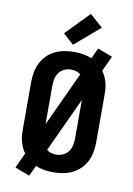

<svg xmlns="http://www.w3.org/2000/svg" viewBox="-109 -1058 819 1180"><g transform="rotate(10 300.0 -468.5)"><path d="M159 54 67 19 111 -76Q100 -91 92 -108.5Q84 -126 79 -144.5Q74 -163 72.5 -182.5Q71 -202 71 -221V-514Q71 -545 76.5 -575.5Q82 -606 95.5 -633.5Q109 -661 131 -683Q153 -705 180.5 -718.5Q208 -732 238.5 -737.5Q269 -743 300 -743Q328 -743 356 -738.5Q384 -734 410 -723L441 -789L533 -754L489 -659Q500 -644 508 -626.5Q516 -609 521 -590.5Q526 -572 527.5 -552.5Q529 -533 529 -514V-221Q529 -190 523.5 -159.5Q518 -129 504.5 -101.5Q491 -74 469 -52Q447 -30 419.5 -16.5Q392 -3 361.5 2.5Q331 8 300 8Q272 8 244 3.5Q216 -1 190 -12ZM203 -275 360 -614Q347 -624 331.5 -628.5Q316 -633 300 -633Q278 -633 257.5 -623.5Q237 -614 224.5 -596.5Q212 -579 207.5 -557.5Q203 -536 203 -514ZM300 -102Q322 -102 342.5 -111.5Q363 -121 375.5 -138.5Q388 -156 392.5 -177.5Q397 -199 397 -221V-460L240 -121Q253 -111 268.5 -106.5Q284 -102 300 -102ZM284 -785 218 -845 360 -991 441 -919Z"/></g></svg>

Font: Iosevka Extrabold Extended
Style: Regular
Weight: 800
Width: 7
Monospace: yes
Designer: Belleve Invis
Foundry: Belleve Invis
Version: Version 32.5.0; ttfautohint (v1.8.4)